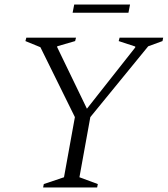

<svg xmlns="http://www.w3.org/2000/svg" viewBox="-20 -826 739 846"><path d="M170 0 173 -15 262 -45 310 -310 158 -618 92 -645 96 -660H315L311 -645L232 -622V-618L363 -347L576 -617V-621L503 -645L507 -660H699L696 -645L633 -622L378 -310L330 -45L411 -15L408 0ZM300 -770 307 -806H553L546 -770Z"/></svg>

Font: Spectral SC Light
Style: Italic
Weight: 300
Italic angle: -10°
Designer: Jean-Baptiste Levee
Foundry: Production Type
Version: Version 2.001